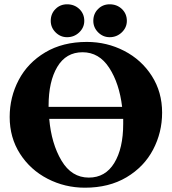

<svg xmlns="http://www.w3.org/2000/svg" viewBox="-20 -859 799 893"><path d="M734 -335Q734 -243 692 -163Q650 -83 568.5 -34.5Q487 14 375 14Q282 14 201.5 -27.5Q121 -69 73 -144Q25 -219 25 -315Q25 -407 67 -487Q109 -567 190.5 -615.5Q272 -664 384 -664Q477 -664 557.5 -622.5Q638 -581 686 -506Q734 -431 734 -335ZM206 -367V-362H548Q535 -471 488 -543.5Q441 -616 364 -616Q287 -616 246.5 -548Q206 -480 206 -367ZM553 -283V-306H209Q219 -191 266 -112Q313 -33 393 -33Q470 -33 511.5 -101Q553 -169 553 -283ZM216 -762Q216 -795 238 -817Q260 -839 292 -839Q326 -839 349 -817Q372 -795 372 -762Q372 -731 348.5 -708.5Q325 -686 292 -686Q261 -686 238.5 -708.5Q216 -731 216 -762ZM414 -762Q414 -795 436 -817Q458 -839 490 -839Q524 -839 547 -817Q570 -795 570 -762Q570 -731 546.5 -708.5Q523 -686 490 -686Q459 -686 436.5 -708.5Q414 -731 414 -762Z"/></svg>

Font: EB Garamond ExtraBold
Style: Regular
Weight: 800
Designer: Georg Duffner and Octavio Pardo
Foundry: Georg Duffner
Version: Version 1.000